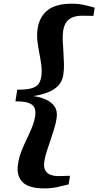

<svg xmlns="http://www.w3.org/2000/svg" viewBox="-20 -867 532 1038"><path d="M220.5 151.5Q133.5 151.5 100.5 116.2Q67.5 81 77.5 19Q82.5 -15.5 95.5 -48.8Q108.5 -82 124 -114Q139.5 -146 152.2 -177Q165 -208 170 -237.5Q173.5 -261 168.5 -279.2Q163.5 -297.5 139.8 -308.5Q116 -319.5 63.5 -319L73 -382Q125.5 -382 152.2 -390.2Q179 -398.5 189.2 -414.2Q199.5 -430 203 -452.5Q207.5 -482.5 203.5 -514Q199.5 -545.5 192.8 -578.5Q186 -611.5 182.2 -645.5Q178.5 -679.5 183.5 -714Q193.5 -776.5 237.5 -811.8Q281.5 -847 369 -847Q404.5 -847 433.5 -840.5Q462.5 -834 492 -825.5L485 -781Q476.5 -781.5 465 -781.5Q453.5 -781.5 442 -781.8Q430.5 -782 422 -782Q399 -782 377.8 -775.2Q356.5 -768.5 341.5 -750.8Q326.5 -733 321.5 -701Q318 -679.5 319.2 -649.8Q320.5 -620 322.8 -586.8Q325 -553.5 325.8 -521.5Q326.5 -489.5 322.5 -464Q317 -425.5 293 -402Q269 -378.5 234.2 -366Q199.5 -353.5 160.5 -347.5Q197.5 -342.5 228.2 -328.8Q259 -315 275.5 -290.5Q292 -266 286 -227.5Q282.5 -202 273 -171Q263.5 -140 252.5 -108Q241.5 -76 232.2 -47Q223 -18 220 3.5Q215 36 224.5 53.5Q234 71 253.2 78Q272.5 85 295.5 85Q304.5 85 315.8 84.5Q327 84 338.5 83.8Q350 83.5 358.5 83.5L351 130Q320.5 138 288.2 144.8Q256 151.5 220.5 151.5Z"/></svg>

Font: Merriweather 60pt ExtraBold
Style: Italic
Weight: 800
Italic angle: -7.8°
Version: Version 2.101